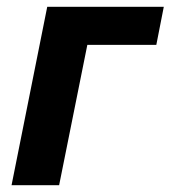

<svg xmlns="http://www.w3.org/2000/svg" viewBox="-20 -545 502 565"><path d="M14 0 119 -525H462L440 -413H237L154 0Z"/></svg>

Font: IBM Plex Sans
Style: Italic
Weight: 400
Italic angle: -11.31°
Designer: Mike Abbink, Paul van der Laan, Pieter van Rosmalen
Foundry: Bold Monday
Version: Version 3.201